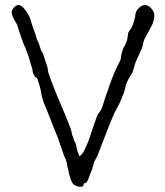

<svg xmlns="http://www.w3.org/2000/svg" viewBox="-20 -712 645 749"><path d="M308.6 2.9Q306.6 2.9 306.6 4.9V7.8Q306.6 7.8 305.7 9.8Q304.7 17.6 293.9 16.6Q282.2 16.6 274.4 11.7Q263.7 5.9 261.7 0Q255.9 -8.8 252.9 -21.5Q249 -33.2 248 -42Q247.1 -48.8 245.1 -54.2Q243.2 -59.6 242.2 -67.4Q240.2 -82 236.3 -90.8Q229.5 -104.5 224.6 -119.1Q215.8 -147.5 213.9 -148.4Q213.9 -150.4 213.9 -150.4V-151.4Q213.9 -152.3 212.9 -153.3L209 -164.1Q208 -166 208 -167Q208 -168 208 -168.9Q206.1 -173.8 188.5 -216.8Q169.9 -264.6 168 -269.5L154.3 -302.7Q147.5 -318.4 143.6 -335Q141.6 -345.7 139.6 -355.5Q137.7 -369.1 135.7 -372.1Q134.8 -374 133.8 -379.9Q131.8 -385.7 129.9 -391.6Q128.9 -395.5 127.9 -398.4L125 -406.2Q124 -408.2 124 -408.2Q122.1 -410.2 121.1 -410.2H119.1L118.2 -411.1Q117.2 -412.1 116.2 -412.1Q114.3 -412.1 115.2 -414.1Q115.2 -417 111.3 -421.9Q107.4 -426.8 107.4 -434.6Q106.4 -442.4 104.5 -448.2Q102.5 -454.1 101.6 -457Q97.7 -468.8 95.7 -477.5Q93.8 -485.4 90.8 -494.1Q86.9 -502.9 84 -511.7Q78.1 -528.3 77.1 -530.3Q74.2 -533.2 58.6 -578.1Q47.9 -610.4 46.9 -615.2Q41 -625 33.2 -638.7Q29.3 -646.5 27.3 -654.3Q25.4 -661.1 25.4 -666Q26.4 -673.8 35.2 -683.6Q43.9 -692.4 52.7 -692.4Q61.5 -691.4 70.3 -682.6Q80.1 -672.9 86.9 -661.1Q94.7 -649.4 98.6 -636.7Q102.5 -621.1 120.1 -572.3Q124 -556.6 126 -553.7Q130.9 -545.9 132.8 -539.1Q134.8 -532.2 138.7 -519.5Q140.6 -514.6 143.6 -510.7Q146.5 -505.9 147.5 -502Q149.4 -499 159.2 -467.8Q166 -449.2 166 -445.3Q167 -435.5 168.9 -427.7Q184.6 -381.8 203.1 -337.9Q238.3 -253.9 240.2 -250Q243.2 -242.2 250 -224.6Q257.8 -207 258.8 -199.2Q260.7 -184.6 264.6 -177.7Q268.6 -169.9 267.6 -169.9Q266.6 -166 270.5 -161.1Q272.5 -159.2 274.4 -153.3Q277.3 -146.5 277.3 -144.5Q279.3 -131.8 282.2 -122.1Q286.1 -111.3 290 -102.5Q302.7 -110.4 311.5 -130.9Q327.1 -165 330.1 -175.8Q338.9 -204.1 347.7 -228.5Q351.6 -239.3 355.5 -251Q359.4 -262.7 363.3 -268.6Q374 -281.2 377 -289.1Q384.8 -312.5 385.7 -315.4Q385.7 -318.4 398.4 -353.5L407.2 -378.9Q424.8 -429.7 448.2 -474.6Q452.1 -482.4 452.1 -489.3Q452.1 -492.2 452.6 -496.1Q453.1 -500 454.1 -502L458 -515.6Q459 -521.5 466.8 -534.2Q469.7 -539.1 474.6 -552.7Q475.6 -557.6 476.6 -559.6Q477.5 -561.5 477.5 -565.4Q477.5 -569.3 478.5 -572.3Q478.5 -575.2 479.5 -580.1Q479.5 -585 483.4 -589.8Q495.1 -603.5 502 -627Q507.8 -644.5 507.8 -654.3Q508.8 -668 521.5 -680.7Q533.2 -692.4 545.9 -692.4Q559.6 -692.4 571.3 -677.7Q583 -664.1 582 -650.4Q582 -640.6 578.1 -627.9Q575.2 -616.2 564.5 -598.6Q562.5 -594.7 559.6 -588.9L551.8 -574.2Q543 -558.6 543 -558.6Q539.1 -547.9 537.1 -535.2Q534.2 -523.4 528.3 -511.7Q523.4 -500 517.6 -488.3Q506.8 -465.8 505.9 -460Q503.9 -452.1 501 -442.4Q499 -438.5 498 -434.6Q497.1 -429.7 494.1 -424.8Q485.4 -412.1 480.5 -402.3Q470.7 -380.9 470.7 -379.9Q470.7 -374 462.9 -348.6Q459 -337.9 451.2 -320.3Q445.3 -306.6 439.5 -295.9Q433.6 -285.2 426.8 -272.5Q408.2 -229.5 392.6 -188.5L359.4 -102.5Q346.7 -80.1 346.7 -79.1Q341.8 -60.5 339.8 -52.7Q338.9 -51.8 335.9 -43Q333 -34.2 329.1 -25.4Q322.3 -6.8 321.3 -5.9Q319.3 -3.9 317.4 -1Q313.5 2 313.5 2L312.5 2.9Z"/></svg>

Font: ToneOZ-YinPZ-Tsuipita-TC
Style: Regular
Weight: 400
Designer: ÂÆ£ÂøóÂáåJeffrey Xuan(jeffreyx@gmail.com, ToneOZ.com) ÈòøÂù§(cjkFonts)
Foundry: ToneOZ
Version: Version 0.24071